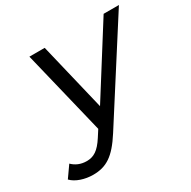

<svg xmlns="http://www.w3.org/2000/svg" viewBox="-259 -687 1039 1044"><g transform="rotate(-30 260.5 -165.0)"><path d="M522 -530 254 -105 152 -530H56L184 -3L157 39C119 98 87 118 43 118C5 118 -25 104 -47 82L-97 153C-69 183 -15 200 36 200C119 200 173 166 242 58L618 -530Z"/></g></svg>

Font: AWKNG-Font Medium
Style: Italic
Weight: 500
Italic angle: -11.3°
Designer: Awakening Church
Foundry: Awakening Church
Version: Version 1.700;PS 001.700;hotconv 1.0.88;makeotf.lib2.5.64775